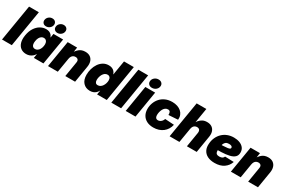

<svg xmlns="http://www.w3.org/2000/svg" viewBox="129 -2035 4949 3324"><g transform="rotate(30 2603.5 -372.5)"><path d="M317.9 -727.5 197.3 0H1.5L122.1 -727.5Z M486.3 9.8Q423.3 9.8 378.9 -22.5Q334.5 -54.7 316.2 -116Q297.9 -177.2 312.5 -264.6Q327.1 -353 366.7 -414.1Q406.2 -475.1 460.9 -506.8Q515.6 -538.6 575.7 -538.6Q612.3 -538.6 638.9 -527.6Q665.5 -516.6 683.1 -496.8Q700.7 -477.1 709.5 -450.7H711.9L724.6 -529.3H917.5L829.6 0H637.7L651.4 -82H648.4Q632.3 -54.2 608.2 -33.7Q584 -13.2 553.2 -1.7Q522.5 9.8 486.3 9.8ZM576.2 -142.6Q603 -142.6 625.5 -157.5Q647.9 -172.4 663.6 -200Q679.2 -227.5 685.5 -264.6Q691.9 -302.7 685.1 -330.1Q678.2 -357.4 660.9 -372.3Q643.6 -387.2 616.2 -387.2Q589.8 -387.2 568.6 -372.3Q547.4 -357.4 532.7 -330.1Q518.1 -302.7 512.2 -264.6Q505.9 -227.1 511.2 -199.7Q516.6 -172.4 533 -157.5Q549.3 -142.6 576.2 -142.6ZM773.9 -577.6Q734.4 -577.6 712.2 -602.8Q689.9 -627.9 696.8 -665.5Q702.6 -703.1 733.2 -728.3Q763.7 -753.4 803.2 -753.4Q843.3 -753.4 865.7 -728.5Q888.2 -703.6 881.8 -665.5Q875.5 -627.9 844.7 -602.8Q814 -577.6 773.9 -577.6ZM546.9 -577.6Q506.8 -577.6 484.9 -602.8Q462.9 -627.9 469.2 -665.5Q475.6 -703.1 505.9 -728.3Q536.1 -753.4 576.2 -753.4Q616.2 -753.4 638.4 -728.5Q660.6 -703.6 654.8 -665.5Q648.4 -627.9 617.4 -602.8Q586.4 -577.6 546.9 -577.6Z M1163.6 -281.7 1116.7 0H920.9L1008.8 -529.3H1197.3L1176.8 -388.2L1158.7 -394Q1190.9 -459 1239 -498.8Q1287.1 -538.6 1360.4 -538.6Q1420.4 -538.6 1458.7 -511.5Q1497.1 -484.4 1512 -437Q1526.9 -389.6 1516.6 -328.6L1462.4 0H1266.6L1315.9 -298.8Q1322.8 -338.4 1305.4 -357.2Q1288.1 -376 1256.3 -376Q1230.5 -376 1211.2 -364.5Q1191.9 -353 1179.9 -331.8Q1168 -310.5 1163.6 -281.7Z M1760.7 9.8Q1676.3 9.8 1624.5 -46.4Q1572.8 -102.5 1572.8 -205.1Q1572.8 -266.1 1589.8 -325.4Q1606.9 -384.8 1639.9 -433.1Q1672.9 -481.4 1720.5 -510Q1768.1 -538.6 1829.6 -538.6Q1868.7 -538.6 1896.7 -526.1Q1924.8 -513.7 1943.1 -491.7Q1961.4 -469.7 1970.7 -441.4H1973.1L2020.5 -727.5H2216.3L2095.7 0H1901.9L1916 -81.5H1913.1Q1897.5 -50.3 1874.5 -30.3Q1851.6 -10.3 1823 -0.2Q1794.4 9.8 1760.7 9.8ZM1830.6 -142.6Q1859.9 -142.6 1882.8 -158Q1905.8 -173.3 1921.9 -198.2Q1938 -223.1 1946.5 -252.4Q1955.1 -281.7 1955.1 -309.6Q1955.1 -346.2 1938 -366.7Q1920.9 -387.2 1890.6 -387.2Q1860.8 -387.2 1838.6 -371.1Q1816.4 -355 1801.3 -329.3Q1786.1 -303.7 1778.6 -273.9Q1771 -244.1 1771 -215.8Q1771 -181.2 1785.9 -161.9Q1800.8 -142.6 1830.6 -142.6Z M2502.9 -727.5 2382.3 0H2186.5L2307.1 -727.5Z M2474.1 0 2561.5 -529.3H2757.3L2669.9 0ZM2666 -572.8Q2623 -572.8 2598.9 -599.1Q2574.7 -625.5 2581.1 -665Q2587.4 -704.6 2620.4 -730.7Q2653.3 -756.8 2696.8 -756.8Q2740.2 -756.8 2764.4 -730.7Q2788.6 -704.6 2782.2 -665Q2775.9 -625.5 2742.7 -599.1Q2709.5 -572.8 2666 -572.8Z M3028.3 10.7Q2951.7 10.7 2896.5 -17.8Q2841.3 -46.4 2811.8 -98.1Q2782.2 -149.9 2782.2 -219.2Q2782.2 -282.2 2803.2 -339.6Q2824.2 -397 2864.5 -441.9Q2904.8 -486.8 2963.9 -512.7Q3022.9 -538.6 3099.1 -538.6Q3154.3 -538.6 3200 -523.2Q3245.6 -507.8 3277.8 -479.5Q3310.1 -451.2 3325.4 -411.1Q3340.8 -371.1 3335.9 -321.3L3149.9 -309.1Q3150.9 -326.7 3148.9 -341.3Q3147 -356 3141.1 -366.7Q3135.3 -377.4 3124.8 -383.5Q3114.3 -389.6 3098.1 -389.6Q3066.9 -389.6 3044.2 -372.8Q3021.5 -356 3007.1 -329.1Q2992.7 -302.2 2985.6 -271.2Q2978.5 -240.2 2978.5 -212.4Q2978.5 -188.5 2984.9 -171.9Q2991.2 -155.3 3004.2 -146.7Q3017.1 -138.2 3036.1 -138.2Q3052.7 -138.2 3068.4 -144.3Q3084 -150.4 3097.4 -161.4Q3110.8 -172.4 3120.6 -187.5Q3130.4 -202.6 3135.3 -221.2L3317.4 -209.5Q3306.6 -158.7 3281.5 -118.4Q3256.3 -78.1 3218.8 -49.1Q3181.2 -20 3133.1 -4.6Q3085 10.7 3028.3 10.7Z M3595.7 -288.1 3547.9 0H3352.1L3472.7 -727.5H3666.5L3610.4 -388.2H3590.8Q3612.3 -431.6 3639.9 -465.6Q3667.5 -499.5 3704.8 -519Q3742.2 -538.6 3793.5 -538.6Q3851.6 -538.6 3889.6 -513.2Q3927.7 -487.8 3943.4 -441.9Q3959 -396 3948.7 -335L3893.6 0H3697.8L3746.1 -292.5Q3752.4 -332 3736.8 -354Q3721.2 -376 3685.1 -376Q3662.1 -376 3643.6 -366Q3625 -356 3612.8 -336.4Q3600.6 -316.9 3595.7 -288.1Z M4254.4 11.7Q4171.4 11.7 4112.8 -17.1Q4054.2 -45.9 4025.9 -101.8Q3997.6 -157.7 4005.9 -237.8Q4011.2 -302.7 4036.9 -357.7Q4062.5 -412.6 4105 -453.1Q4147.5 -493.7 4204.6 -516.1Q4261.7 -538.6 4330.6 -538.6Q4392.6 -538.6 4443.8 -519.5Q4495.1 -500.5 4525.6 -462.9Q4556.2 -425.3 4556.2 -369.1Q4556.2 -310.5 4521.2 -277.3Q4486.3 -244.1 4421.1 -229Q4356 -213.9 4264.9 -210.2Q4173.8 -206.5 4061 -206.5L4079.1 -316.9Q4176.3 -316.9 4235.6 -319.3Q4294.9 -321.8 4325.9 -326.7Q4356.9 -331.5 4367.9 -340.1Q4378.9 -348.6 4378.9 -360.8Q4378.9 -379.9 4361.1 -390.4Q4343.3 -400.9 4310.1 -400.9Q4270.5 -400.9 4248 -384Q4225.6 -367.2 4215.1 -340.6Q4204.6 -314 4200.9 -285.2Q4197.3 -256.3 4195.3 -231.9Q4192.4 -200.2 4196 -176Q4199.7 -151.9 4216.8 -138.7Q4233.9 -125.5 4270.5 -125.5Q4307.6 -125.5 4329.8 -138.9Q4352.1 -152.3 4359.4 -175.8L4536.1 -169.9Q4509.8 -88.4 4437.7 -38.3Q4365.7 11.7 4254.4 11.7Z M4819.3 -281.7 4772.5 0H4576.7L4664.6 -529.3H4853L4832.5 -388.2L4814.5 -394Q4846.7 -459 4894.8 -498.8Q4942.9 -538.6 5016.1 -538.6Q5076.2 -538.6 5114.5 -511.5Q5152.8 -484.4 5167.7 -437Q5182.6 -389.6 5172.4 -328.6L5118.2 0H4922.4L4971.7 -298.8Q4978.5 -338.4 4961.2 -357.2Q4943.8 -376 4912.1 -376Q4886.2 -376 4866.9 -364.5Q4847.7 -353 4835.7 -331.8Q4823.7 -310.5 4819.3 -281.7Z"/></g></svg>

Font: Inter 24pt Black
Style: Italic
Weight: 900
Italic angle: -9.3988°
Designer: Rasmus Andersson
Foundry: rsms
Version: Version 4.001;git-66647c0bb